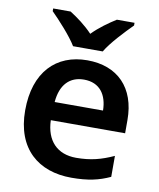

<svg xmlns="http://www.w3.org/2000/svg" viewBox="-86 -834 753 911"><g transform="rotate(10 290.5 -378.0)"><path d="M220 -606H363C389 -651 451 -716 488 -753V-766H403C368 -744 325 -714 290 -678C256 -714 215 -744 180 -766H96V-753C133 -716 193 -651 220 -606ZM299 -552C149 -552 49 -452 49 -267C49 -82 161 10 320 10C400 10 452 -2 506 -27V-128C447 -101 396 -87 326 -87C234 -87 180 -144 177 -242H535V-306C535 -461 445 -552 299 -552ZM299 -459C376 -459 412 -405 413 -330H180C187 -415 231 -459 299 -459Z"/></g></svg>

Font: Noto Sans Gunjala Gondi Semibold
Style: Regular
Weight: 400
Designer: Ek Type
Foundry: Ek Type
Version: Version 1.004